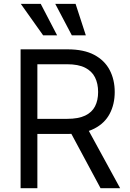

<svg xmlns="http://www.w3.org/2000/svg" viewBox="-20 -986 680 1006"><path d="M87.9 0V-727.5H334Q419.4 -727.5 473.9 -698.5Q528.3 -669.4 554.7 -618.9Q581.1 -568.4 581.1 -503.9Q581.1 -439.9 554.9 -390.1Q528.8 -340.3 474.4 -312.3Q419.9 -284.2 335 -284.2H136.7V-363.3H332Q390.6 -363.3 426.3 -380.4Q461.9 -397.5 478 -429Q494.1 -460.4 494.1 -503.9Q494.1 -547.9 477.8 -580.6Q461.4 -613.3 425.8 -631.3Q390.1 -649.4 331.1 -649.4H175.8V0ZM506.8 0 331.1 -327.1H430.7L609.4 0ZM206.1 -800.8 88.9 -965.8H193.4L279.3 -800.8ZM356.4 -800.8 269.5 -965.8H376L429.7 -800.8Z"/></svg>

Font: Inter V
Style: 
Weight: 400
Designer: Rasmus Andersson
Foundry: rsms
Version: Version 4.000;git-a3f224843